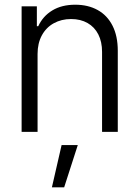

<svg xmlns="http://www.w3.org/2000/svg" viewBox="-20 -557 589 811"><path d="M138.7 0H71.3V-530.3H135.7V-446.3H141.6Q161.1 -488.8 200.9 -512.9Q240.7 -537.1 297.9 -537.1Q352.1 -537.1 392.6 -514.6Q433.1 -492.2 455.3 -448.5Q477.5 -404.8 477.5 -342.8V0H411.1V-337.9Q411.1 -380.4 395.3 -411.6Q379.4 -442.9 349.9 -459.7Q320.3 -476.6 280.3 -476.6Q239.3 -476.6 207 -458.7Q174.8 -440.9 156.7 -407.5Q138.7 -374 138.7 -329.1ZM240.2 55.7H308.6L251 234.4H199.2Z"/></svg>

Font: Pretendard GOV Light
Style: Regular
Weight: 300
Designer: Base glyphs from Inter by Rasmus Andersson; Hangeul glyphs from Noto Sans CJK(Source Han Sans) by Jang Soo-young and Kan
Foundry: Kil Hyung-jin
Version: Version 1.309